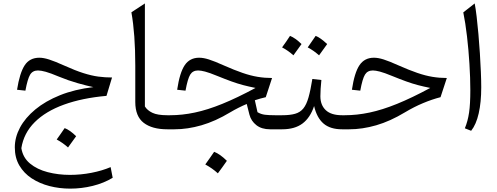

<svg xmlns="http://www.w3.org/2000/svg" viewBox="-20 -763 2931 1133"><path d="M80.6 -233.4Q96.2 -332.5 125.5 -377.4Q154.8 -422.4 212.4 -422.4Q236.8 -422.4 269.8 -411.9Q302.7 -401.4 359.4 -376Q424.3 -346.7 472.2 -331.5Q520 -316.4 560.3 -311Q600.6 -305.7 641.1 -305.7L608.4 -197.3Q464.8 -184.6 357.2 -145.5Q249.5 -106.4 184.8 -42Q120.1 22.5 106 111.3Q115.2 167.5 157.2 202.1Q199.2 236.8 261.5 252.9Q323.7 269 392.6 269Q456.5 269 519.5 256.8Q582.5 244.6 632.8 223.1L645 286.1Q592.3 317.9 526.9 334Q461.4 350.1 394.5 350.1Q330.6 350.1 272 335Q213.4 319.8 167.2 289.6Q121.1 259.3 94.2 213.6Q67.4 168 67.4 106.4Q67.4 47.4 98.1 -10.3Q128.9 -67.9 188.5 -117.2Q248 -166.5 334.2 -201.2Q420.4 -235.8 530.8 -249Q496.1 -255.9 439.2 -272Q382.3 -288.1 327.1 -311Q278.3 -331.5 250 -339.4Q221.7 -347.2 204.1 -347.2Q172.4 -347.2 157.5 -322Q142.6 -296.9 129.9 -228ZM361.6 -7.1Q392.8 4.8 429.3 40.8Q405.5 75.1 381.4 107.2Q366.4 93.6 349.5 81.7Q332.6 69.8 314.6 60.2Q326.9 43.5 338.1 27Q349.3 10.5 361.6 -7.1Z M835 -742.7V-134.8Q849.1 -111.8 879.2 -97.4Q909.2 -83 967.3 -83H967.8V0H967.3Q877.9 0 828.1 -38.1Q778.3 -76.2 778.3 -161.1V-376.5Q778.3 -561.5 755.4 -690.4Z M1155.3 -422.4Q1180.7 -422.4 1212.9 -412.1Q1245.1 -401.9 1301.8 -376.5Q1363.8 -349.1 1411.4 -332.8Q1459 -316.4 1500.5 -309.6Q1542 -302.7 1585.4 -302.7L1548.3 -189.5Q1533.2 -186 1516.4 -181.4Q1499.5 -176.8 1483.9 -171.4L1499.5 -101.1Q1519.5 -88.9 1543.2 -85.9Q1566.9 -83 1602.5 -83H1645V0H1573.7Q1523.9 0 1492.9 -24.4Q1461.9 -48.8 1452.1 -85.9L1436 -149.4Q1413.6 -140.1 1388.2 -127.4Q1362.8 -114.7 1338.4 -100.1Q1251 -47.4 1168.9 -23.7Q1086.9 0 1009.8 0H967.8Q952.1 0 952.1 -31.7V-51.3Q952.1 -83 967.8 -83H983.4Q1055.2 -83 1129.9 -98.9Q1204.6 -114.7 1291.7 -150.1Q1378.9 -185.5 1487.8 -244.1Q1448.7 -252 1415.3 -260.7Q1381.8 -269.5 1345.9 -282.5Q1310.1 -295.4 1263.2 -314.5Q1215.8 -334 1190.2 -340.6Q1164.6 -347.2 1148.9 -347.2Q1117.7 -347.2 1102.5 -322.8Q1087.4 -298.3 1074.7 -228L1025.4 -233.4Q1040.5 -335 1070.3 -378.7Q1100.1 -422.4 1155.3 -422.4ZM1243.7 132.8Q1278.3 146 1318.8 186Q1292.5 224.1 1265.6 259.8Q1249 244.6 1230.2 231.4Q1211.4 218.3 1191.4 207.5Q1205.1 189 1217.5 170.7Q1230 152.3 1243.7 132.8Z M1644.5 -483.4Q1669.4 -517.1 1691.4 -551.3Q1723.1 -538.6 1759.3 -502.9Q1726.1 -456.5 1711.4 -436.5Q1680.7 -464.4 1644.5 -483.4ZM1910.6 -502.9 1862.8 -436.5Q1830.1 -465.3 1795.9 -483.4Q1814.5 -509.8 1842.8 -551.3Q1870.1 -541 1910.6 -502.9ZM1645 0Q1629.4 0 1629.4 -31.7V-51.3Q1629.4 -83 1645 -83Q1691.4 -83 1721.4 -91.6Q1751.5 -100.1 1770 -123Q1788.6 -146 1800.5 -188Q1812.5 -230 1823.2 -296.9L1876.5 -291Q1870.6 -234.9 1870.6 -194.8Q1870.6 -143.1 1902.3 -113Q1934.1 -83 1998.5 -83H1999V0H1998.5Q1928.7 0 1889.2 -33.9Q1849.6 -67.9 1833.5 -137.2Q1811 -68.8 1765.4 -34.4Q1719.7 0 1645 0Z M2186.5 -422.4Q2211.9 -422.4 2244.1 -412.1Q2276.4 -401.9 2333 -376.5Q2395 -349.1 2442.6 -332.8Q2490.2 -316.4 2531.7 -309.6Q2573.2 -302.7 2616.7 -302.7L2579.6 -189.5Q2529.8 -176.8 2476.6 -154.5Q2423.3 -132.3 2369.6 -100.1Q2282.2 -47.4 2200.2 -23.7Q2118.2 0 2041 0H1999Q1983.4 0 1983.4 -31.7V-51.3Q1983.4 -83 1999 -83H2014.6Q2086.4 -83 2161.1 -98.9Q2235.8 -114.7 2323 -150.1Q2410.2 -185.5 2519 -244.1Q2480 -252 2446.5 -260.7Q2413.1 -269.5 2377.2 -282.5Q2341.3 -295.4 2294.4 -314.5Q2247.1 -334 2221.4 -340.6Q2195.8 -347.2 2180.2 -347.2Q2148.9 -347.2 2133.8 -322.8Q2118.7 -298.3 2106 -228L2056.6 -233.4Q2071.8 -335 2101.6 -378.7Q2131.3 -422.4 2186.5 -422.4Z M2781.2 -742.7Q2787.1 -711.9 2792.7 -664.8Q2798.3 -617.7 2803.2 -561.8Q2808.1 -505.9 2811.8 -448.5Q2815.4 -391.1 2817.6 -339.1Q2819.8 -287.1 2819.8 -248Q2819.8 -159.7 2804.9 -94Q2790 -28.3 2760.3 8.8L2723.1 -5.9Q2740.7 -48.3 2748 -98.6Q2755.4 -148.9 2755.4 -230Q2755.4 -302.7 2750.2 -385.7Q2745.1 -468.8 2735.8 -548.3Q2726.6 -627.9 2713.9 -689.9Z"/></svg>

Font: Pinar DS1 Regular
Style: Regular
Weight: 400
Designer: Amin Abedi
Version: Version 3.000